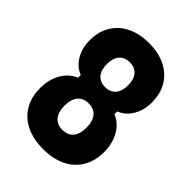

<svg xmlns="http://www.w3.org/2000/svg" viewBox="-237 -937 1073 1073"><g transform="rotate(45 300.0 -400.0)"><path d="M300 -471Q340 -471 362 -496.5Q384 -522 384 -569Q384 -616 362 -641.5Q340 -667 300 -667Q260 -667 238 -641.5Q216 -616 216 -569Q216 -522 238 -496.5Q260 -471 300 -471ZM54 -595Q54 -664 84 -714Q114 -764 169 -791.5Q224 -819 300 -819Q376 -819 431 -791.5Q486 -764 516 -714Q546 -664 546 -595Q546 -534 518.5 -487.5Q491 -441 444 -423V-401Q494 -381 523.5 -330Q553 -279 553 -210Q553 -139 522 -87.5Q491 -36 434.5 -8.5Q378 19 300 19Q222 19 165.5 -8.5Q109 -36 78 -87.5Q47 -139 47 -210Q47 -279 76.5 -330Q106 -381 156 -401V-423Q109 -441 81.5 -487.5Q54 -534 54 -595ZM213 -237Q213 -187 235.5 -160Q258 -133 300 -133Q342 -133 364.5 -160Q387 -187 387 -237Q387 -288 364.5 -315Q342 -342 300 -342Q258 -342 235.5 -315Q213 -288 213 -237Z"/></g></svg>

Font: Martian Mono Condensed
Style: Bold
Weight: 700
Width: 3
Designer: Roman Shamin
Foundry: Evil Martians
Version: Version 1.000